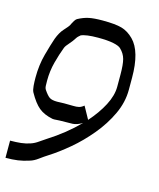

<svg xmlns="http://www.w3.org/2000/svg" viewBox="-110 -589 717 864"><g transform="rotate(15 248.5 -157.0)"><path d="M107 182Q80 191 55 194.5Q30 198 -2 198V118Q26 118 48.5 115.5Q71 113 91 106Q109 100 125.5 88Q142 76 155 68Q234 18 295 -44Q271 -29 250 -28Q229 -27 190 -27Q181 -27 173 -26Q165 -25 157 -26Q117 -34 92.5 -54Q68 -74 43 -119Q38 -129 36.5 -147.5Q35 -166 35 -186Q35 -245 49 -296Q63 -347 73 -376Q85 -408 101.5 -426Q118 -444 124 -453Q124 -453 127.5 -460.5Q131 -468 136.5 -476.5Q142 -485 147 -488Q173 -502 197 -507Q221 -512 261 -512Q320 -512 350 -503.5Q380 -495 406 -469Q455 -420 455 -297V-241Q455 -183 428.5 -126.5Q402 -70 360 -19.5Q318 31 271 70.5Q224 110 183 136Q164 148 144.5 162.5Q125 177 107 182ZM281 -121 313 -63Q353 -108 377 -154Q401 -200 401 -241V-297Q401 -344 394.5 -368.5Q388 -393 368 -412Q359 -421 332.5 -426.5Q306 -432 261 -432Q204 -432 181 -421Q183 -422 177 -417Q171 -412 168 -408Q154 -386 141 -372Q128 -358 124 -348Q111 -314 100 -272.5Q89 -231 89 -186Q89 -170 89.5 -160.5Q90 -151 94 -145Q110 -121 121.5 -113.5Q133 -106 157 -106Q165 -106 173 -106.5Q181 -107 190 -107Q216 -107 231.5 -106.5Q247 -106 258 -108.5Q269 -111 281 -121ZM177 -420Q177 -419 176 -419Q175 -419 176 -419Z"/></g></svg>

Font: Syne
Style: Italic
Weight: 400
Italic angle: -9°
Designer: Lucas Descroix
Foundry: Bonjour Monde
Version: Version 2.000; ttfautohint (v1.8.3)